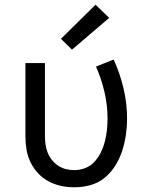

<svg xmlns="http://www.w3.org/2000/svg" viewBox="-20 -788 640 816"><path d="M296 8Q267 8 239 2Q211 -4 186 -17.5Q161 -31 141.5 -52Q122 -73 109.5 -99Q97 -125 92.5 -153Q88 -181 88 -210V-520H171V-210Q171 -192 173.5 -174Q176 -156 182.5 -139.5Q189 -123 200.5 -108.5Q212 -94 227 -84Q242 -74 259.5 -69.5Q277 -65 296 -65Q320 -65 343 -74Q366 -83 382.5 -101.5Q399 -120 409.5 -142Q420 -164 426 -188Q432 -212 434.5 -236Q437 -260 437 -285Q437 -341 424 -397Q411 -453 388 -505L463 -535Q490 -476 505 -412.5Q520 -349 520 -284Q520 -249 515 -214.5Q510 -180 499.5 -147.5Q489 -115 470.5 -85Q452 -55 425.5 -33Q399 -11 365 -1.5Q331 8 296 8ZM286 -577 239 -623 386 -768 444 -712Z"/></svg>

Font: Iosevka SS04 Extended
Style: Regular
Weight: 400
Width: 7
Monospace: yes
Designer: Belleve Invis
Foundry: Belleve Invis
Version: Version 19.0.0; ttfautohint (v1.8.4)